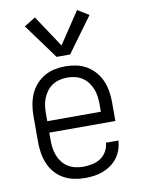

<svg xmlns="http://www.w3.org/2000/svg" viewBox="-89 -855 678 924"><g transform="rotate(-10 250.0 -393.5)"><path d="M251 8Q224 8 197.5 2.5Q171 -3 147.5 -16Q124 -29 106 -49.5Q88 -70 77.5 -95Q67 -120 62.5 -146.5Q58 -173 58 -200V-330Q58 -357 62.5 -383.5Q67 -410 77.5 -434.5Q88 -459 106 -479.5Q124 -500 147 -513.5Q170 -527 196.5 -532.5Q223 -538 250 -538Q277 -538 303.5 -532.5Q330 -527 353 -513.5Q376 -500 394 -479.5Q412 -459 422.5 -434.5Q433 -410 437.5 -383.5Q442 -357 442 -330V-237H119V-200Q119 -181 121.5 -162Q124 -143 131 -125Q138 -107 150 -91.5Q162 -76 178 -66Q194 -56 213 -51.5Q232 -47 251 -47Q273 -47 295.5 -51.5Q318 -56 336.5 -68Q355 -80 366.5 -100Q378 -120 379 -142H440Q439 -120 431.5 -98Q424 -76 410.5 -58Q397 -40 378.5 -27Q360 -14 339 -6Q318 2 296 5Q274 8 251 8ZM381 -293V-330Q381 -349 378.5 -368Q376 -387 369 -404.5Q362 -422 350.5 -437.5Q339 -453 323 -463.5Q307 -474 288 -478.5Q269 -483 250 -483Q231 -483 212 -478.5Q193 -474 177 -463.5Q161 -453 149.5 -437.5Q138 -422 131 -404.5Q124 -387 121.5 -368Q119 -349 119 -330V-293ZM217 -590 92 -761 147 -795 250 -640 353 -795 408 -761 283 -590Z"/></g></svg>

Font: Iosevka Term Light
Style: Regular
Weight: 300
Monospace: yes
Designer: Belleve Invis
Foundry: Belleve Invis
Version: Version 9.0.1; ttfautohint (v1.8.3)